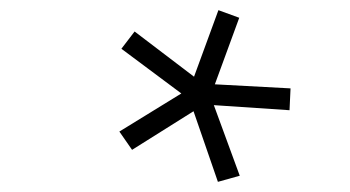

<svg xmlns="http://www.w3.org/2000/svg" viewBox="-20 -728 690 378"><path d="M215 -469 337 -544 219 -632 245 -666 362 -577 410 -708 451 -693 403 -562 552 -554 550 -511 401 -521 452 -382 409 -370 361 -509 240 -433Z"/></svg>

Font: Azeret Mono Thin
Style: Italic
Weight: 100
Italic angle: -12°
Designer: Martin Vácha
Foundry: Displaay
Version: Version 1.000; Glyphs 3.0.3, build 3074